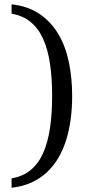

<svg xmlns="http://www.w3.org/2000/svg" viewBox="-20 -737 416 899"><path d="M317.9 -288.1Q317.9 -233.4 311.3 -181.9Q304.7 -130.4 290.8 -84.5Q276.9 -38.6 254.4 0.2Q231.9 39.1 200.4 68.8Q168.9 98.6 127.7 117.4Q86.4 136.2 34.2 142.1V98.1Q86.9 89.4 123.3 59.3Q159.7 29.3 181.9 -20.3Q204.1 -69.8 214.1 -137.2Q224.1 -204.6 224.1 -288.1Q224.1 -371.1 214.1 -438.5Q204.1 -505.9 181.9 -554.9Q159.7 -604 123.3 -634Q86.9 -664.1 34.2 -672.9V-716.8Q112.3 -708 166.5 -670.7Q220.7 -633.3 254.4 -575.4Q288.1 -517.6 303 -443.6Q317.9 -369.6 317.9 -288.1Z"/></svg>

Font: BabelStone Ogham
Style: Italic
Weight: 400
Italic angle: -30°
Designer: Andrew West
Foundry: BabelStone
Version: Version 2.02 March 14, 2022